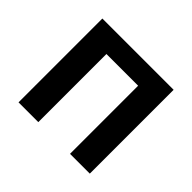

<svg xmlns="http://www.w3.org/2000/svg" viewBox="-131 -727 899 899"><g transform="rotate(45 318.5 -277.5)"><path d="M83 0V-555H555V0H424V-451H214V0Z"/></g></svg>

Font: Noto Sans TC SemiBold
Style: Regular
Weight: 600
Designer: Ryoko NISHIZUKA  (kana, bopomofo & ideographs); Paul D. Hunt (Latin, Greek & Cyrillic); Sandoll Communications , Soo-you
Foundry: Adobe
Version: Version 2.004-H2;hotconv 1.0.118;makeotfexe 2.5.65603